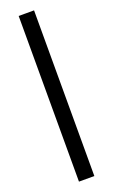

<svg xmlns="http://www.w3.org/2000/svg" viewBox="-158 -844 517 880"><g transform="rotate(-20 101.0 -404.0)"><path d="M63.5 0V-808H138.5V0Z"/></g></svg>

Font: Encode Sans Condensed Condensed
Style: Regular
Weight: 400
Width: 3
Designer: Multiple Designers
Foundry: Impallari Type
Version: Version 3.000; ttfautohint (v1.8.3) -l 8 -r 50 -G 200 -x 14 